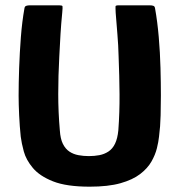

<svg xmlns="http://www.w3.org/2000/svg" viewBox="-20 -693 675 722"><path d="M317 9Q230 9 179.5 -11Q129 -31 103.5 -61.5Q78 -92 69.5 -123.5Q61 -155 58 -179Q54 -217 52 -259.5Q50 -302 50 -334Q50 -380 52 -437.5Q54 -495 58.5 -553.5Q63 -612 72 -662Q73 -669 78.5 -671Q84 -673 92 -673Q120 -673 147.5 -673Q175 -673 203 -673Q214 -673 215 -669.5Q216 -666 214 -645Q210 -605 207.5 -564Q205 -523 203 -481Q199 -407 199 -339Q199 -271 205 -203Q207 -171 216.5 -152Q226 -133 241 -123Q256 -113 275 -109.5Q294 -106 314 -106Q335 -106 353.5 -109.5Q372 -113 387.5 -123Q403 -133 412.5 -152.5Q422 -172 425 -203Q430 -271 429.5 -339Q429 -407 426 -481Q425 -523 421.5 -564Q418 -605 415 -645Q414 -666 414.5 -669.5Q415 -673 427 -673Q456 -673 485 -673Q514 -673 543 -673Q552 -673 557 -671Q562 -669 563 -662Q572 -612 577 -553.5Q582 -495 583.5 -437.5Q585 -380 585 -334Q585 -302 584 -259.5Q583 -217 578 -179Q576 -160 570 -135.5Q564 -111 549.5 -85.5Q535 -60 507 -38.5Q479 -17 433 -4Q387 9 317 9Z"/></svg>

Font: Glory Thin ExtraBold
Style: Regular
Weight: 800
Version: Version 1.011